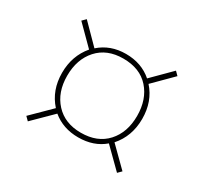

<svg xmlns="http://www.w3.org/2000/svg" viewBox="-100 -697 760 716"><g transform="rotate(30 280.0 -339.0)"><path d="M407 -213 487 -134 472 -119 391 -199Q347 -161 280 -161Q215 -161 169 -199L88 -119L73 -134L154 -214Q108 -265 108 -340Q108 -413 152 -465L73 -544L88 -559L167 -479Q213 -520 280 -520Q347 -520 393 -480L472 -559L487 -544L408 -465Q453 -415 453 -340Q453 -265 407 -213ZM280 -181Q351 -181 391 -225Q431 -269 431 -340Q431 -411 391.5 -455.5Q352 -500 280 -500Q210 -500 170 -455.5Q130 -411 130 -340Q130 -269 170.5 -225Q211 -181 280 -181Z"/></g></svg>

Font: FiraGO Thin
Style: Regular
Weight: 100
Designer: bBox Type
Foundry: bBox Type GmbH
Version: Version 1.001;PS 001.001;hotconv 1.0.88;makeotf.lib2.5.64775